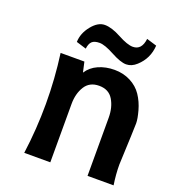

<svg xmlns="http://www.w3.org/2000/svg" viewBox="-115 -687 690 774"><g transform="rotate(20 230.5 -300.5)"><path d="M384.8 -601.1 428.2 -587.9Q424.8 -531.7 383.8 -494.6Q363.3 -475.6 339.6 -475.6Q315.9 -475.6 274.4 -498Q232.9 -520.5 210.4 -520.5Q188 -520.5 178 -510.7Q168 -501 165.5 -479.5L122.6 -492.7Q123.5 -529.8 149.9 -562.7Q176.3 -595.7 205.8 -595.7Q235.4 -595.7 276.4 -573.5Q317.4 -551.3 340.8 -551.3Q378.9 -551.3 384.8 -601.1ZM452.6 -86.4Q452.6 -44.9 459.5 0H347.7V-249.5Q347.7 -293.9 328.6 -325.7Q309.6 -357.4 268.3 -357.4Q227.1 -357.4 207.5 -325.9Q188 -294.4 188 -250.5V0H76.2Q90.8 -106.9 90.8 -214.6Q90.8 -322.3 76.2 -428.7H178.2L188 -384.8Q205.1 -411.6 236.1 -425.3Q267.1 -439 304.7 -439Q342.3 -439 373.3 -423.1Q404.3 -407.2 422.6 -379.9Q440.9 -352.5 450.2 -318.8Q459.5 -285.2 459.5 -265.9Q459.5 -246.6 452.6 -86.4Z"/></g></svg>

Font: Rachana
Style: Bold
Weight: 700
Designer: Hussain KH
Foundry: Hussain KH, Rajeesh K Nambiar, Santhosh Thottingal, Swathanthra Malayalam Computing (http://smc.org.in)
Version: Version 7.0.0+20221109